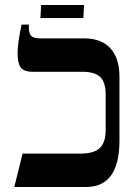

<svg xmlns="http://www.w3.org/2000/svg" viewBox="-20 -745 551 765"><path d="M70 -133H300Q354 -133 377.5 -155Q401 -177 401 -228V-368Q401 -418 379 -438.5Q357 -459 309 -459H111Q75 -459 62.5 -476.5Q50 -494 50 -533Q50 -572 66 -647H95V-634Q95 -612 104.5 -602Q114 -592 141 -592H316Q384 -592 420 -552.5Q456 -513 456 -439V-185Q456 0 323 0H37ZM144 -725H315L312 -673H141Z"/></svg>

Font: Noto Serif Hebrew SemiBold
Style: Regular
Weight: 600
Designer: Monotype Design Team
Foundry: Monotype Imaging Inc.
Version: Version 1.000